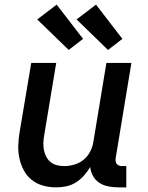

<svg xmlns="http://www.w3.org/2000/svg" viewBox="-20 -802 640 830"><path d="M223 8Q194 8 166.5 0.5Q139 -7 117.5 -24Q96 -41 83 -65.5Q70 -90 64 -117Q58 -144 59 -173.5Q60 -203 65 -232L115 -530H223L171 -217Q168 -201 167.5 -184.5Q167 -168 170 -153Q173 -138 180 -124.5Q187 -111 198.5 -101.5Q210 -92 225.5 -88Q241 -84 257 -84Q279 -84 301.5 -90.5Q324 -97 342 -112Q360 -127 370.5 -148Q381 -169 384 -191L440 -530H548L480 -118Q479 -111 480 -104.5Q481 -98 485 -93Q489 -88 495 -86Q501 -84 508 -84H526V8H493Q471 8 449.5 4Q428 0 410.5 -11Q393 -22 382.5 -40.5Q372 -59 370 -80Q358 -60 342.5 -42.5Q327 -25 307.5 -13Q288 -1 266 3.5Q244 8 223 8ZM447 -586 311 -718 395 -782 509 -634ZM277 -586 141 -718 225 -782 339 -634Z"/></svg>

Font: Iosevka Curly SmBdEx
Style: Italic
Weight: 600
Width: 7
Italic angle: -9°
Monospace: yes
Designer: Belleve Invis
Foundry: Belleve Invis
Version: Version 11.1.0; ttfautohint (v1.8.3)